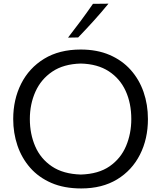

<svg xmlns="http://www.w3.org/2000/svg" viewBox="-20 -1040 898 1071"><path d="M433.1 11.2Q337.9 11.2 266.8 -19.5Q195.8 -50.3 148.4 -104.2Q101.1 -158.2 77.4 -228Q53.7 -297.9 53.7 -376Q53.7 -484.9 97.9 -572.8Q142.1 -660.6 226.3 -712.2Q310.5 -763.7 430.2 -763.7Q521.5 -763.7 591.3 -733.6Q661.1 -703.6 708.7 -650.4Q756.3 -597.2 780.8 -526.9Q805.2 -456.5 805.2 -376Q805.2 -265.1 760.7 -177.5Q716.3 -89.8 633.1 -39.3Q549.8 11.2 433.1 11.2ZM431.2 -66.4Q529.3 -69.3 591.6 -112.5Q653.8 -155.8 683.1 -225.3Q712.4 -294.9 712.4 -376Q712.4 -463.9 680.9 -532.7Q649.4 -601.6 586.9 -642.3Q524.4 -683.1 431.2 -685.5Q334.5 -683.1 271.5 -640.4Q208.5 -597.7 177.5 -528.3Q146.5 -459 146.5 -376Q146.5 -293 176.5 -223.6Q206.5 -154.3 269.5 -111.8Q332.5 -69.3 431.2 -66.4ZM359.4 -830.1Q396 -877 430.9 -924.1Q465.8 -971.2 498.5 -1018.6L585 -1019.5Q545.9 -971.7 503.4 -924.6Q460.9 -877.4 416 -831.1Z"/></svg>

Font: Pinar DS3-Regular
Style: Regular
Weight: 400
Designer: Amin Abedi
Version: Version 2.000